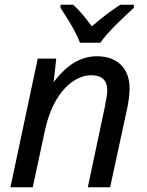

<svg xmlns="http://www.w3.org/2000/svg" viewBox="-20 -786 619 809"><path d="M118 3 168 -230C204 -405 297 -469 364 -469C409 -469 432 -448 432 -405C432 -386 427 -368 422 -337L350 3H444L515 -325C520 -349 526 -383 526 -414C526 -499 473 -549 388 -549C301 -549 244 -489 206 -440L217 -539H139L24 3ZM235 -766V-753C260 -714 298 -657 317 -606H403C430 -648 512 -724 544 -753V-766H487C451 -743 408 -711 367 -675C340 -711 313 -745 288 -766Z"/></svg>

Font: BC Sans
Style: Italic
Weight: 400
Italic angle: -12°
Designer: Monotype Design Team
Designer: Province of B.C.
Foundry: Monotype Imaging Inc.
Version: Version 2.000;GOOG;noto-source:20170915:90ef993387c0